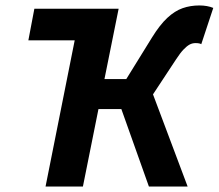

<svg xmlns="http://www.w3.org/2000/svg" viewBox="-20 -684 802 704"><path d="M415 -652 255 -536H84L106 -652ZM147 0 277 -652H415L363 -394H443L537 -546Q566 -593 593.5 -618.5Q621 -644 649.5 -654Q678 -664 711 -664Q740 -664 762 -655L718 -522Q715 -524 709.5 -525Q704 -526 697 -526Q685 -526 675 -520.5Q665 -515 653 -502.5Q641 -490 626 -467L541 -338L668 0H526L425 -284H341L284 0Z"/></svg>

Font: Source Sans 3
Style: Bold Italic
Weight: 700
Italic angle: -11°
Designer: Paul D. Hunt
Foundry: Adobe
Version: Version 3.052;hotconv 1.1.0;makeotfexe 2.6.0